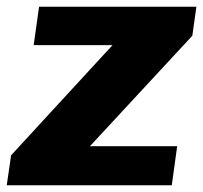

<svg xmlns="http://www.w3.org/2000/svg" viewBox="-54 -550 603 570"><path d="M-21 -89 280 -416H46L62 -530H529L517 -444L213 -116H472L456 0H-34Z"/></svg>

Font: Morrison ExtraBold
Style: Regular
Weight: 800
Designer: Pablo Impallari, Rodrigo Fuenzalida (Modified by Dan O. Williams)
Version: Version 0.03;June 6, 2019;FontCreator 11.5.0.2425 64-bit; tt